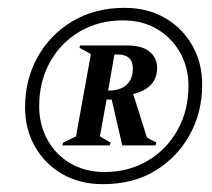

<svg xmlns="http://www.w3.org/2000/svg" viewBox="-20 -690 540 490"><path d="M243 -220Q184 -220 139.5 -245.5Q95 -271 69.5 -315.5Q44 -360 44 -416Q44 -486 75.5 -543.5Q107 -601 164.5 -635.5Q222 -670 298 -670Q356 -670 400.5 -644.5Q445 -619 470.5 -574.5Q496 -530 496 -474Q496 -404 464.5 -346.5Q433 -289 376.5 -254.5Q320 -220 243 -220ZM247 -251Q308 -251 356.5 -279.5Q405 -308 433 -358Q461 -408 461 -471Q461 -518 439.5 -556Q418 -594 380.5 -616Q343 -638 294 -638Q232 -638 183.5 -609.5Q135 -581 107.5 -531.5Q80 -482 80 -419Q80 -372 101 -333.5Q122 -295 160 -273Q198 -251 247 -251ZM139 -319 141 -326 174 -342 212 -552 183 -568 184 -574H303Q343 -574 362 -558Q381 -542 381 -517Q381 -465 320 -450L355 -339L379 -326L377 -319H292L265 -436H252L235 -342L262 -326L260 -319ZM279 -551H272L256 -459H259Q287 -459 303 -473.5Q319 -488 319 -516Q319 -551 279 -551Z"/></svg>

Font: Spectral SC ExtraBold
Style: Italic
Weight: 800
Italic angle: -10°
Designer: Jean-Baptiste Levee
Foundry: Production Type
Version: Version 2.001